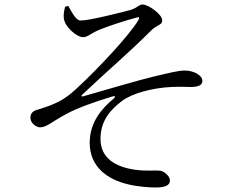

<svg xmlns="http://www.w3.org/2000/svg" viewBox="-20 -784 1040 852"><path d="M269 -754C265 -740 261 -718 263 -705C266 -664 323 -619 347 -619C370 -619 379 -634 421 -652C466 -670 536 -693 586 -706C597 -709 602 -708 594 -695C553 -624 404 -470 343 -413C299 -370 268 -345 226 -326C198 -313 165 -303 140 -295C122 -289 115 -277 115 -261C115 -239 139 -219 158 -219C187 -219 209 -243 272 -277C322 -305 406 -334 479 -356C492 -360 494 -355 484 -346C436 -306 378 -245 378 -150C378 -44 457 13 549 34C588 44 640 48 671 48C714 48 734 38 734 17C734 -2 711 -22 693 -26C669 -30 631 -23 578 -31C488 -44 427 -85 426 -165C425 -250 473 -299 520 -335C564 -369 655 -394 740 -398C782 -400 805 -398 827 -398C865 -398 878 -409 878 -425C878 -451 838 -471 800 -471C772 -471 733 -461 661 -444C593 -428 446 -384 347 -356C342 -355 340 -359 344 -363C465 -478 543 -541 650 -648C675 -674 700 -672 700 -693C700 -721 638 -764 613 -764C595 -764 594 -751 560 -740C515 -728 373 -692 337 -693C318 -693 300 -727 283 -758Z"/></svg>

Font: Source Han Serif
Style: Regular
Weight: 400
Designer: Ryoko NISHIZUKA 西塚涼子 (kana & ideographs); Frank Grießhammer (Latin, Greek & Cyrillic); Wenlong ZHANG 张文龙 (bopomofo); San
Foundry: Adobe Systems Incorporated
Version: Version 1.001;PS 1.001;hotconv 16.6.54;makeotf.lib2.5.65590